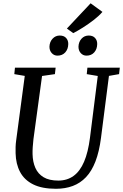

<svg xmlns="http://www.w3.org/2000/svg" viewBox="-20 -1164 765 1194"><path d="M657.5 -692 608 -306Q597 -221 573.8 -160.5Q550.5 -100 515 -62.5Q479.5 -25 432.5 -7.5Q385.5 10 328 10Q241 10 186 -17.5Q131 -45 104.8 -94.8Q78.5 -144.5 77 -211Q76.5 -229.5 77 -249.5Q77.5 -269.5 80.5 -290.5L134 -692L69 -703L73 -743H326L321.5 -703L241.5 -691.5L188 -298.5Q185 -272 183.5 -248.8Q182 -225.5 182.5 -205.5Q183.5 -157 200 -119.8Q216.5 -82.5 251.2 -61.8Q286 -41 342.5 -41Q397.5 -41 437.5 -70Q477.5 -99 502.8 -158Q528 -217 539.5 -307L588 -691.5L519.5 -703L523.5 -743H725L720.5 -703ZM337.5 -818Q316 -818 301.8 -833.8Q287.5 -849.5 287.5 -873.5Q288.5 -903.5 306.8 -923.2Q325 -943 351.5 -943Q377.5 -943 391.2 -927.8Q405 -912.5 404.5 -890Q404 -858.5 385.8 -838.2Q367.5 -818 337.5 -818ZM518 -818Q496.5 -818 482.2 -833.8Q468 -849.5 468 -873.5Q469 -903.5 486.8 -923.2Q504.5 -943 532 -943Q557.5 -943 571.2 -927.8Q585 -912.5 584.5 -890Q584 -858.5 566 -838.2Q548 -818 518 -818ZM435.5 -958 396 -986.5 543.5 -1143.5 617 -1090Q595 -1064.5 562.2 -1039.2Q529.5 -1014 495.8 -992.8Q462 -971.5 435.5 -958Z"/></svg>

Font: Merriweather 36pt
Style: Italic
Weight: 400
Italic angle: -7.8°
Version: Version 2.101